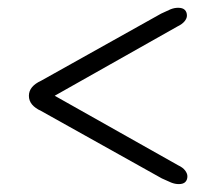

<svg xmlns="http://www.w3.org/2000/svg" viewBox="-20 -587 555 491"><path d="M112.9 -346.1V-338.2L433.2 -519Q446.2 -525.3 452.1 -532.7Q458 -540.1 458 -546.8Q458.2 -555.8 452.8 -561.5Q447.3 -567.1 435.6 -567.1Q425.8 -567.1 416.1 -563.2Q406.5 -559.2 392.1 -552.2L85.4 -380.7Q69.9 -373.6 61.9 -364Q53.9 -354.3 53.9 -342Q53.9 -329.5 61.9 -319.8Q69.9 -310.2 85.4 -303.1L393.8 -130.8Q407.7 -124.3 417.6 -120.2Q427.5 -116.2 437.3 -116.2Q448.8 -116.2 454.1 -121.8Q459.4 -127.5 459.2 -136.4Q459.2 -143.1 453.5 -150.9Q447.7 -158.7 435.2 -164.5Z"/></svg>

Font: Fraunces
Style: Regular
Weight: 900
Version: Version 1.000;[b76b70a41]